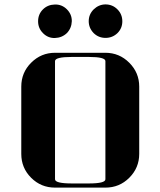

<svg xmlns="http://www.w3.org/2000/svg" viewBox="-20 -856 732 876"><path d="M77.1 -153.8V-460.9Q77.1 -524.9 122.1 -569.8Q167.5 -615.2 231 -615.2H460.9Q524.4 -615.2 569.8 -569.8Q615.2 -524.4 615.2 -460.9V-153.8Q615.2 -90.3 569.8 -44.9Q524.9 0 460.9 0H231Q167 0 122.1 -44.9Q77.1 -89.8 77.1 -153.8ZM153.8 -758.8Q153.8 -791 175.8 -813Q197.3 -834.5 230 -835.4Q262.2 -836.4 285.2 -813.5Q308.1 -790.5 307.6 -759.3Q306.6 -727.5 285.2 -705.1Q262.7 -683.6 230.5 -682.6Q199.2 -681.6 176.3 -704.6Q153.8 -727.1 153.8 -758.8ZM231 -38.1Q231 -19 308.1 -19H384.8Q460.9 -19 460.9 -38.1V-577.1Q460.9 -596.2 384.8 -596.2H308.1Q231 -596.2 231 -577.1ZM384.8 -759.3Q384.8 -790.5 407.2 -813Q430.2 -835.4 460.9 -835.9Q493.2 -835.9 515.6 -813.5Q538.1 -791 538.1 -758.8Q538.1 -727.1 516.1 -705.1Q493.2 -683.1 461.4 -683.1Q429.7 -683.1 407.2 -705.1Q384.8 -728.5 384.8 -759.3Z"/></svg>

Font: Hjet
Style: Regular
Weight: 400
Designer: T. Christopher White
Version: Version 1.2